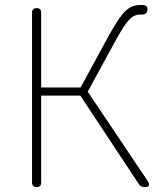

<svg xmlns="http://www.w3.org/2000/svg" viewBox="-20 -759 643 779"><path d="M110 -363V-18C110 -6 117 0 129 0C141 0 147 -6 147 -18V-371H306L544 -11C549 -4 557 0 566 0C586 0 590 -8 579 -25L336 -387L446 -589C500 -689 520 -700 552 -700C553 -700 554 -700 554 -700C567 -699 576 -704 578 -717C580 -729 576 -736 564 -738C561 -739 558 -739 555 -739C504 -739 480 -722 414 -601L307 -404H227H147V-708C147 -720 141 -726 129 -726C117 -726 110 -720 110 -708Z"/></svg>

Font: GenSenRounded2 TW EL
Style: Regular
Weight: 250
Version: Version 2.100;PS 2.1;hotconv 16.6.51;makeotf.lib2.5.65220 DE